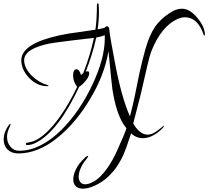

<svg xmlns="http://www.w3.org/2000/svg" viewBox="-20 -781 1242 1145"><path d="M475 344Q434 344 421 313Q417 304 417 288Q417 261 433.5 227Q450 193 486 160Q488 156 493 153.5Q498 151 500 150Q502 149 504 149Q506 149 506 151Q506 155 493 171Q472 196 460.5 223.5Q449 251 449 273Q449 292 459 305Q469 318 488 318Q505 318 526 308Q556 295 582.5 267Q609 239 631 205Q653 171 669 137.5Q685 104 695 79Q704 60 714.5 35.5Q725 11 734 -16L717 -39Q671 -112 650 -251Q648 -267 642 -323Q636 -379 627 -476Q603 -333 518 -192Q433 -48 322 41Q207 134 89 134Q50 134 26 111.5Q2 89 2 51Q2 5 35 -38Q38 -42 40 -42Q43 -42 43 -37L32 -11Q22 13 22 36Q22 69 42 93.5Q62 118 94 118Q219 118 345 -5Q455 -114 532 -278Q605 -434 605 -553Q605 -558 605 -562.5Q605 -567 604 -571Q586 -563 554 -557Q533 -460 491 -353Q497 -356 502 -356Q512 -356 512 -345Q512 -325 492 -300.5Q472 -276 452 -263Q391 -133 328.5 -51Q266 31 202 66Q171 84 144 84Q134 84 134 77Q134 71 144.5 69.5Q155 68 180 61Q251 33 333 -79Q362 -120 389 -166Q416 -212 440 -263Q416 -295 416 -330Q416 -368 436 -368Q453 -368 463 -334L476 -344Q497 -397 513 -450Q529 -503 540 -555L411 -540Q352 -533 310 -527Q268 -521 243 -514Q124 -482 124 -422Q124 -375 171 -328Q213 -288 263 -274Q269 -273 269 -271Q269 -267 261 -267Q203 -267 155 -315Q107 -365 107 -422Q107 -485 200 -528Q269 -560 390 -581Q430 -586 469.5 -592Q509 -598 549 -604Q558 -666 558 -753Q558 -761 564 -761Q566 -761 568 -756Q569 -746 569.5 -733Q570 -720 570 -705Q570 -682 568 -657Q566 -632 562 -606Q576 -608 587 -611Q598 -614 605 -616Q610 -624 619 -624Q631 -624 632 -603Q633 -589 635.5 -574Q638 -559 643 -529L662 -426Q683 -311 706.5 -226.5Q730 -142 755 -87Q760 -106 771 -151Q782 -196 794 -259Q812 -352 830 -423.5Q848 -495 860 -529Q886 -603 923 -644.5Q960 -686 1008 -713Q1036 -729 1065 -729Q1113 -729 1158 -673Q1202 -620 1202 -573Q1202 -569 1199 -569Q1196 -569 1193 -577Q1180 -618 1154 -647Q1123 -678 1082 -678Q1061 -678 1037 -667Q943 -624 884 -479Q871 -445 857.5 -384.5Q844 -324 823 -235Q821 -224 814 -198Q807 -172 799 -140Q791 -108 784 -81.5Q777 -55 774 -43Q771 -31 775 -45Q789 -17 812 2.5Q835 22 861 22Q889 22 923 -5Q958 -32 955 -32Q957 -32 957 -29Q957 -24 951 -18Q891 43 832 43Q792 43 762 14Q749 52 738 84.5Q727 117 716 142Q705 168 683 203Q661 238 626.5 271.5Q592 305 543 327Q523 336 506 340Q489 344 475 344Z"/></svg>

Font: Love Light
Style: Regular
Weight: 400
Designer: Robert E. Leuschke
Foundry: Robert E. Leuschke
Version: Version 1.010; ttfautohint (v1.8.3)